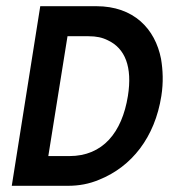

<svg xmlns="http://www.w3.org/2000/svg" viewBox="-20 -600 545 620"><path d="M199 0C235 0 268 -6 301 -20C405 -62 480 -156 501 -290C508 -334 506 -374 500 -410C481 -507 412 -580 291 -580H110L18 0ZM198 -483H266C291 -483 310 -479 328 -470C384 -444 408 -384 393 -290C374 -172 312 -96 204 -96H136Z"/></svg>

Font: Charger Pro
Style: BlkNarObl
Weight: 900
Designer: Jasper
Foundry: Cannot Into Space Fonts
Version: Version 1.09